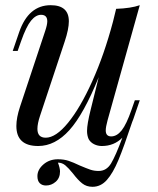

<svg xmlns="http://www.w3.org/2000/svg" viewBox="-20 -548 609 739"><path d="M499 -162H518L493 -89Q491 -83 489 -79Q457 17 436 67.5Q415 118 391.5 144.5Q368 171 336 171Q313 171 296.5 158Q280 145 261 120Q244 99 231.5 88.5Q219 78 203 78Q211 99 211 112Q211 137 194.5 151.5Q178 166 157 166Q142 166 133 157Q124 148 124 130Q124 105 147 85Q170 65 203 65Q226 65 244 71Q262 77 287 89Q313 100 327.5 105Q342 110 360 110Q390 110 407.5 81Q425 52 451 -18Q419 14 372 14Q356 14 342 7Q328 0 321 -13Q315 -27 315 -44Q315 -70 329 -126L360 -251Q302 -108 247 -47Q192 14 127 14Q43 14 43 -63Q43 -95 57 -137L154 -429Q162 -453 162 -466Q162 -491 138 -491Q118 -491 99.5 -468.5Q81 -446 61 -389L48 -352H29L54 -425Q90 -528 175 -528Q245 -528 245 -466Q245 -436 229 -388L134 -102Q124 -72 124 -52Q124 -18 156 -18Q195 -18 242 -75.5Q289 -133 335 -235Q381 -337 415 -465L427 -514Q484 -516 518 -528L394 -85Q387 -59 387 -46Q387 -23 408 -23Q430 -23 448.5 -46.5Q467 -70 486 -125Z"/></svg>

Font: Playfair Display
Style: Italic
Weight: 400
Italic angle: -14°
Designer: Claus Eggers Sørensen
Foundry: Claus Eggers Sørensen
Version: Version 1.200; ttfautohint (v1.6)